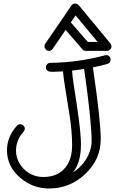

<svg xmlns="http://www.w3.org/2000/svg" viewBox="-20 -1057 688 1100"><path d="M461.9 -662.1Q422.4 -655.3 393.1 -652.8Q393.6 -627.9 403.3 -564.9Q413.1 -502 419.4 -460.4Q425.8 -418.9 431.2 -377.4Q443.8 -279.3 443.8 -228.5Q443.8 -127 398.9 -69.8Q467.3 -113.8 494.1 -188.5Q504.9 -218.8 504.9 -248.5Q504.9 -278.3 502.9 -306.4Q501 -334.5 498 -366.7Q486.8 -489.3 461.9 -662.1ZM340.8 -647.9Q304.7 -646 281.7 -645.5Q243.2 -644.5 243.2 -670.9Q243.2 -681.6 250.2 -689.2Q257.3 -696.8 268.1 -696.8Q429.7 -699.2 582 -740.2Q583.5 -741.2 585.4 -741.2H588.9Q600.1 -741.2 606.9 -733.4Q613.8 -725.6 613.8 -716.3Q613.8 -696.3 594.2 -690.4Q560.1 -680.7 512.2 -670.9Q557.1 -366.7 557.1 -259.8Q557.1 -143.1 467.8 -59.6Q379.9 22.9 261.2 22.9Q167 22.9 95.2 -39.1Q20 -103.5 20 -195.8Q20 -273.9 77.1 -336.9Q85.4 -345.2 96.4 -345.2Q107.4 -345.2 114.7 -337.4Q122.1 -329.6 122.1 -319.3Q122.1 -309.1 107.7 -293.5Q93.3 -277.8 82.5 -250.7Q71.8 -223.6 71.8 -193.4Q71.8 -163.1 84.5 -135.3Q97.2 -107.4 118.7 -86.9Q164.6 -43 228 -43Q308.6 -43 352.5 -94.7Q393.1 -142.1 393.1 -226.1Q393.1 -307.1 377.4 -404.3Q361.8 -501.5 356 -537.6Q342.3 -621.1 340.8 -647.9ZM539.1 -816.9 413.1 -968.8 385.7 -928.7 482.9 -816.9ZM470.7 -765.6Q459.5 -765.6 451.7 -774.9L356 -885.7L281.7 -776.9Q273.9 -765.6 261.7 -765.6Q249.5 -765.6 242.2 -773.9Q234.9 -782.2 234.9 -791.3Q234.9 -800.3 238.8 -805.7L389.6 -1025.9Q396.5 -1036.6 409.9 -1036.6Q423.3 -1036.6 430.7 -1027.8L612.8 -807.6Q618.7 -800.3 618.7 -790.5Q618.7 -780.8 610.4 -773.2Q602.1 -765.6 592.8 -765.6Z"/></svg>

Font: Ribeye Marrow
Style: Regular
Weight: 400
Designer: Astigmatic (AOETI)
Foundry: Astigmatic (AOETI)
Version: Version 1.000